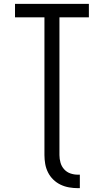

<svg xmlns="http://www.w3.org/2000/svg" viewBox="-20 -755 540 998"><path d="M385 223Q362 223 339 219Q316 215 295 205Q274 195 257 178.5Q240 162 229.5 141Q219 120 215 97Q211 74 211 51V-665H58V-735H442V-665H289V51Q289 71 294.5 90.5Q300 110 313.5 125Q327 140 346 146.5Q365 153 385 153H395V223Z"/></svg>

Font: Iosevka NFM
Style: Regular
Weight: 400
Monospace: yes
Designer: Belleve Invis
Foundry: Belleve Invis
Version: Version 29.0.4; ttfautohint (v1.8.4);Nerd Fonts 3.3.0